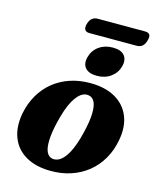

<svg xmlns="http://www.w3.org/2000/svg" viewBox="-121 -897 819 995"><g transform="rotate(15 288.0 -399.5)"><path d="M330.5 -479.5Q409.5 -479 463 -448.5Q516.5 -418 539.5 -362.2Q562.5 -306.5 548 -230.5Q537.5 -174.5 511 -129Q484.5 -83.5 444.8 -51.5Q405 -19.5 354.5 -2.8Q304 14 245 13.5Q167 13 113.5 -17.5Q60 -48 37.5 -104Q15 -160 28.5 -235.5Q39.5 -292 65.8 -337.2Q92 -382.5 131.5 -414.5Q171 -446.5 221.5 -463.2Q272 -480 330.5 -479.5ZM239.5 -50Q254.5 -48 268.2 -53.5Q282 -59 295.2 -72.8Q308.5 -86.5 320.5 -108.2Q332.5 -130 343 -160Q353.5 -190 362.5 -228Q376.5 -287.5 377.8 -328Q379 -368.5 368.5 -390.5Q358 -412.5 336 -416Q321.5 -418.5 307.8 -412.8Q294 -407 281 -393.2Q268 -379.5 256 -358Q244 -336.5 233.5 -306.2Q223 -276 214 -238Q200 -179 198.8 -138.2Q197.5 -97.5 208 -75.5Q218.5 -53.5 239.5 -50ZM350 -524.5Q307 -524.5 287.8 -546.5Q268.5 -568.5 279 -606.5Q289 -643.5 319.8 -665.5Q350.5 -687.5 393.5 -687.5Q437.5 -687.5 456 -665.5Q474.5 -643.5 465 -606.5Q455 -569.5 424.2 -547Q393.5 -524.5 350 -524.5ZM230.5 -770Q236.5 -792 249 -801.8Q261.5 -811.5 279 -811.5H533Q550.5 -811.5 557.2 -801.8Q564 -792 557.5 -770.5Q552 -748.5 539.8 -738.5Q527.5 -728.5 510 -728.5H255.5Q238.5 -728.5 231.8 -738.8Q225 -749 230.5 -770Z"/></g></svg>

Font: Fraunces
Style: Bold Italic
Weight: 700
Italic angle: -16°
Version: Version 1.000;[b76b70a41]